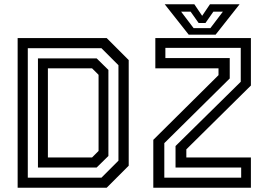

<svg xmlns="http://www.w3.org/2000/svg" viewBox="-20 -878 1246 898"><path d="M62.5 0V-700H479L582 -597V-103L479 0ZM204 -141.5H410.5L441 -172V-528L410.5 -558.5H204ZM110 -47H454.5L534 -126.5V-573L454.5 -652.5H110ZM157.5 -94.5V-605H432L487 -551V-148.5L432 -94.5ZM748.5 -47H1108V-94.5H801V-195L1106 -495.5V-654H753.5V-606.5H1054.5V-511L748.5 -208.5ZM697 0V-224L1002 -526.5V-558.5H706.5V-700H1153.5V-478L851.5 -179.5V-141.5H1153.5V0ZM862.5 -716 750.5 -858H889L925.5 -804L962 -858H1100.5L988.5 -716ZM885.5 -746.5H964L1022.5 -823.5H978L941 -770.5H909L871.5 -823.5H827Z"/></svg>

Font: Tourney Thin Medium
Style: Regular
Weight: 500
Version: Version 1.015